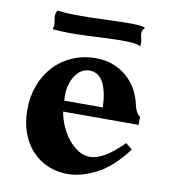

<svg xmlns="http://www.w3.org/2000/svg" viewBox="-72 -662 652 735"><g transform="rotate(10 253.5 -294.0)"><path d="M328.1 -263.2Q325.7 -326.2 307.4 -359.9Q289.1 -393.6 252.9 -393.6Q238.8 -393.6 225.1 -386Q211.4 -378.4 200.9 -363.8Q190.4 -349.1 183.8 -328.4Q177.2 -307.6 177.2 -281.2Q177.2 -277.3 177.5 -272.2Q177.7 -267.1 178.2 -263.2ZM465.3 -124Q444.8 -95.7 419.9 -71Q395 -46.4 367.2 -28.3Q335.4 -9.8 303 0.7Q270.5 11.2 237.8 11.2Q196.8 11.2 161.6 -3.9Q126.5 -19 100.3 -47.1Q74.2 -75.2 59.6 -115.2Q44.9 -155.3 44.9 -205.1Q44.9 -255.4 61 -299.1Q77.1 -342.8 106.7 -375Q136.2 -407.2 178 -425.8Q219.7 -444.3 271 -444.3Q306.2 -444.3 336.2 -433.1Q366.2 -421.9 389.4 -402.1Q412.6 -382.3 428.5 -354.7Q444.3 -327.1 451.2 -294.4Q455.1 -277.8 460.7 -267.8Q466.3 -257.8 474.6 -252.4V-221.2H181.2Q186 -192.9 198 -165.5Q210 -138.2 227.3 -116.7Q244.6 -95.2 265.9 -81.8Q287.1 -68.4 311 -68.4Q338.9 -68.4 371.1 -87.6Q403.3 -106.9 439.9 -144.5ZM87.4 -524.9Q91.3 -538.1 90.3 -546.6Q89.4 -555.2 87.9 -562.7Q86.4 -570.3 86.4 -578.6Q86.4 -586.9 92.8 -598.6Q119.6 -594.7 152.6 -594Q185.5 -593.3 220.2 -594Q254.9 -594.7 289.3 -596.2Q323.7 -597.7 352.8 -598.1Q381.8 -598.6 403.3 -597.4Q424.8 -596.2 434.1 -591.3Q425.3 -581.1 424.1 -573.7Q422.9 -566.4 424.6 -558.8Q426.3 -551.3 428.5 -541.7Q430.7 -532.2 428.2 -517.6Q421.4 -523.9 400.9 -526.1Q380.4 -528.3 351.6 -528.1Q322.8 -527.8 288.1 -526.1Q253.4 -524.4 217.8 -522.9Q182.1 -521.5 148.2 -521.7Q114.3 -522 87.4 -524.9Z"/></g></svg>

Font: XB Niloofar
Style: Bold
Weight: 700
Designer: Behnam
Foundry: Irmug
Version: Version 7.201 2008